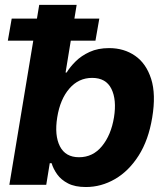

<svg xmlns="http://www.w3.org/2000/svg" viewBox="-20 -747 675 776"><path d="M17.8 0 138.5 -727.3H289.8L245 -453.8H249.3Q262.8 -476.2 285.7 -498.9Q308.6 -521.7 342.2 -537.1Q375.7 -552.6 421.2 -552.6Q481.2 -552.6 526.1 -521.5Q571 -490.4 590.9 -428.1Q610.8 -365.8 595.2 -272Q580.3 -180.8 540.3 -118.1Q500.4 -55.4 444.8 -23.3Q389.2 8.9 327.1 8.9Q283 8.9 255 -5.7Q226.9 -20.2 211.1 -42.4Q195.3 -64.6 188.6 -87.4H181.1L166.9 0ZM211.3 -272.7Q199.6 -199.9 222.1 -155.7Q244.7 -111.5 299.4 -111.5Q355.5 -111.5 392.2 -156.4Q429 -201.3 440.7 -272.7Q452.1 -343.8 430.2 -388Q408.4 -432.2 352.3 -432.2Q297.6 -432.2 260.3 -389Q223 -345.9 211.3 -272.7ZM11.7 -582.7 27.3 -671.9H381.4L365.8 -582.7Z"/></svg>

Font: Inter UI
Style: Bold Italic
Weight: 700
Italic angle: 9.39999°
Designer: Rasmus Andersson
Foundry: rsms
Version: 3.2;8d6f07862